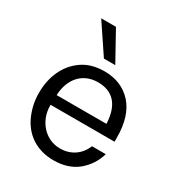

<svg xmlns="http://www.w3.org/2000/svg" viewBox="-184 -898 952 1025"><g transform="rotate(30 291.5 -385.0)"><path d="M260 -598H330L231 -777H140ZM297 7C358 7 407 -9 446 -41C484 -73 510 -113 524 -161H439C415 -102 364 -65 296 -65C202 -65 137 -147 137 -235V-242H531V-266C531 -355 510 -423 468 -470C425 -517 369 -541 298 -541C244 -541 198 -528 161 -502C86 -450 51 -362 51 -267C51 -220 60 -176 78 -134C114 -50 189 7 297 7ZM139 -303C143 -404 202 -473 297 -473C384 -473 441 -423 446 -303Z"/></g></svg>

Font: Be Vietnam
Style: Regular
Weight: 400
Designer: Gabriel Lam
Foundry: TypeRant
Version: Version 4.000